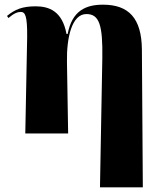

<svg xmlns="http://www.w3.org/2000/svg" viewBox="-20 -570 694 820"><path d="M407 230H590L586 -358C585 -493 529 -550 420 -550C347 -550 288 -525 269 -425H264C246 -523 189 -543 132 -543C76 -543 44 -530 10 -502L16 -493C39 -513 55 -519 68 -519C87 -519 97 -506 96 -410L88 0H271L266 -305C264 -410 287 -510 349 -510C405 -510 419 -461 417 -322Z"/></svg>

Font: Noto Serif Display ExtraBold
Style: Regular
Weight: 800
Designer: Monotype Design Team
Foundry: Monotype Imaging Inc.
Version: Version 2.009